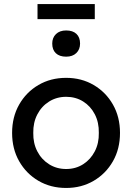

<svg xmlns="http://www.w3.org/2000/svg" viewBox="-20 -922 655 952"><path d="M308 10Q231 10 170.5 -25.5Q110 -61 75 -122.5Q40 -184 40 -263Q40 -342 75 -403.5Q110 -465 170.5 -500.5Q231 -536 308 -536Q384 -536 444.5 -500.5Q505 -465 540 -403.5Q575 -342 575 -263Q575 -184 540 -122.5Q505 -61 444.5 -25.5Q384 10 308 10ZM308 -84Q355 -84 392 -107.5Q429 -131 450 -171.5Q471 -212 470 -263Q471 -315 450 -355.5Q429 -396 392 -419Q355 -442 308 -442Q261 -442 223.5 -418.5Q186 -395 165 -354.5Q144 -314 145 -263Q144 -212 165 -171.5Q186 -131 223.5 -107.5Q261 -84 308 -84ZM308 -641Q275 -641 257 -658Q239 -675 239 -706Q239 -735 257.5 -753Q276 -771 308 -771Q341 -771 359 -754Q377 -737 377 -706Q377 -677 358.5 -659Q340 -641 308 -641ZM166 -827V-902H450V-827Z"/></svg>

Font: Lexend Deca
Style: Regular
Weight: 400
Designer: Bonnie Shaver-Troup, Thomas Jockin
Foundry: Lexend
Version: Version 1.008; ttfautohint (v1.8.4.7-5d5b)